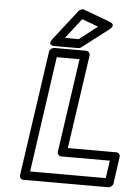

<svg xmlns="http://www.w3.org/2000/svg" viewBox="-63 -1001 761 1074"><g transform="rotate(5 317.5 -464.5)"><path d="M88.9 0 189.9 -700.2Q191.4 -710.9 200 -718Q208.5 -725.1 217.8 -725.1H396Q406.7 -725.1 413.1 -717Q419.4 -709 418 -700.2L341.8 -173.8H613.8Q624.5 -173.8 630.4 -166Q636.2 -158.2 634.8 -148.9L613.8 0Q612.3 10.7 603.3 17.8Q594.2 24.9 585 24.9H109.9Q99.1 24.9 93.3 17.1Q87.4 9.3 88.9 0ZM143.1 -24.9H567.9L582 -124H310.1Q300.8 -124 293.7 -131.1Q286.6 -138.2 288.1 -148.9L363.8 -674.8H235.8ZM203.1 -773.9 334 -941.9Q339.8 -949.2 348.9 -952.6Q357.9 -956.1 365.2 -953.1L513.2 -897.9Q514.6 -897.5 517.3 -896.5Q520 -895.5 525.1 -891.6Q530.3 -887.7 532 -883.3Q533.7 -878.9 530 -871.3Q526.4 -863.8 515.1 -855L368.2 -742.2Q360.4 -735.8 351.1 -735.8H219.2Q217.3 -735.8 214.4 -735.8Q211.4 -735.8 205.1 -737.5Q198.7 -739.3 195.3 -742.7Q191.9 -746.1 193.1 -754.2Q194.3 -762.2 203.1 -773.9ZM272 -786.1H349.1L451.2 -865.2L358.9 -898.9Z"/></g></svg>

Font: Trueno Bold Outline
Style: Italic
Weight: 700
Width: 6
Designer: Julieta Ulanovsky
Foundry: Julieta Ulanovsky
Version: Version 3.001b | FøM Fix